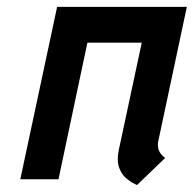

<svg xmlns="http://www.w3.org/2000/svg" viewBox="-20 -521 563 558"><path d="M439 -106 523 -501H146L39 0H150L234 -397H392L325 -84Q319 -54 326 -34.5Q333 -15 345.5 -4Q358 7 368.5 12Q379 17 378 17L460 -62Q449 -70 443.5 -80Q438 -90 439 -106Z"/></svg>

Font: Advent Pro
Style: Bold Italic
Weight: 700
Italic angle: -12°
Designer: VivaRado, Andreas Kalpakidis
Foundry: VivaRado, Andreas Kalpakidis
Version: Version 3.000